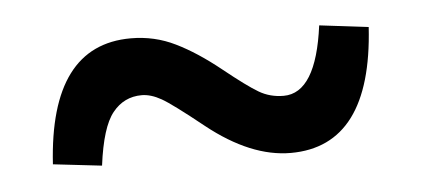

<svg xmlns="http://www.w3.org/2000/svg" viewBox="-28 -478 587 267"><g transform="rotate(-5 265.0 -345.0)"><path d="M423.8 -429.2 492.2 -420.9Q481.9 -255.9 369.1 -255.9Q313.5 -255.9 253.4 -303.7Q211.4 -337.4 196.8 -345.7Q182.1 -354 169.4 -354Q144.5 -354 128.7 -334.2Q112.8 -314.5 106 -261.2L38.1 -269Q48.3 -434.1 161.1 -434.1Q194.3 -434.1 223.1 -419.9Q252 -405.8 284.2 -379.9Q316.4 -354 331.8 -345Q347.2 -335.9 366.2 -335.9Q411.6 -335.9 423.8 -429.2Z"/></g></svg>

Font: SourceSerifPro-Bold
Style: Bold
Weight: 700
Designer: Frank Grießhammer
Foundry: Adobe Systems Incorporated
Version: Version 1.014;PS Version 1.0;hotconv 1.0.73;makeotf.lib2.5.5